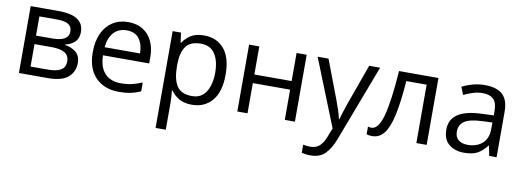

<svg xmlns="http://www.w3.org/2000/svg" viewBox="-61 -909 4111 1513"><g transform="rotate(10 1994.5 -152.0)"><path d="M510.7 -400.9Q510.7 -350.6 481.4 -322.5Q452.1 -294.4 405.8 -284.7V-280.8Q456.1 -273.9 492.4 -244.9Q528.8 -215.8 528.8 -156.2Q528.8 -87.4 478.8 -43.7Q428.7 0 315.9 0H85.4V-535.2H314Q371.6 -535.2 415.8 -522.2Q460 -509.3 485.4 -480Q510.7 -450.7 510.7 -400.9ZM428.2 -391.6Q428.2 -429.7 400.4 -448.5Q372.6 -467.3 309.1 -467.3H167V-313.5H294.9Q428.2 -313.5 428.2 -391.6ZM444.3 -156.2Q444.3 -203.6 408.4 -224.6Q372.6 -245.6 304.2 -245.6H167V-65.9H306.2Q373.5 -65.9 408.9 -86.7Q444.3 -107.4 444.3 -156.2Z M865.7 -544.9Q934.1 -544.9 982.9 -514.6Q1031.7 -484.4 1057.6 -429.9Q1083.5 -375.5 1083.5 -302.7V-252.4H713.9Q715.3 -158.2 760.7 -108.9Q806.2 -59.6 888.7 -59.6Q939.5 -59.6 978.5 -68.8Q1017.6 -78.1 1059.6 -96.2V-24.9Q1019 -6.8 979.2 1.5Q939.5 9.8 885.3 9.8Q769.5 9.8 699.7 -60.8Q629.9 -131.3 629.9 -263.7Q629.9 -350.1 658.9 -413.3Q688 -476.6 741 -510.7Q793.9 -544.9 865.7 -544.9ZM864.7 -478.5Q799.8 -478.5 761.2 -436Q722.7 -393.6 715.3 -317.4H998.5Q998 -389.2 965.6 -433.8Q933.1 -478.5 864.7 -478.5Z M1472.7 -544.9Q1572.8 -544.9 1632.3 -476.1Q1691.9 -407.2 1691.9 -269Q1691.9 -132.3 1631.6 -61.3Q1571.3 9.8 1470.7 9.8Q1406.7 9.8 1366 -14.6Q1325.2 -39.1 1302.7 -73.2H1296.9Q1298.3 -54.2 1300.5 -27.3Q1302.7 -0.5 1302.7 19.5V239.3H1221.2V-535.2H1288.1L1298.8 -456.1H1302.7Q1325.7 -492.7 1365.7 -518.8Q1405.8 -544.9 1472.7 -544.9ZM1458.5 -476.6Q1375 -476.6 1339.4 -428.2Q1303.7 -379.9 1302.7 -283.7V-268.1Q1302.7 -166.5 1337.4 -112.1Q1372.1 -57.6 1459.5 -57.6Q1534.2 -57.6 1571.3 -116.7Q1608.4 -175.8 1608.4 -270Q1608.4 -364.7 1571.5 -420.7Q1534.7 -476.6 1458.5 -476.6Z M1914.6 -535.2V-310.5H2212.9V-535.2H2293.9V0H2212.9V-241.7H1914.6V0H1833V-535.2Z M2381.3 -535.2H2468.3L2586.4 -224.6Q2601.6 -183.1 2613.5 -147.2Q2625.5 -111.3 2631.8 -79.6H2635.3Q2642.1 -104 2654.8 -143.8Q2667.5 -183.6 2682.1 -225.1L2793.9 -535.2H2881.3L2648.4 78.6Q2620.6 152.8 2577.9 196.8Q2535.2 240.7 2460.4 240.7Q2437.5 240.7 2419.9 238Q2402.3 235.4 2389.6 231.9V167Q2400.4 169.4 2415.8 171.4Q2431.2 173.3 2447.8 173.3Q2492.7 173.3 2520.8 147.7Q2548.8 122.1 2566.4 76.2L2595.7 1Z M3348.1 0H3265.6V-467.3H3103Q3090.3 -298.8 3067.6 -194.3Q3044.9 -89.8 3007.6 -41.7Q2970.2 6.3 2912.6 6.3Q2883.3 6.3 2867.7 0V-61.5Q2878.9 -57.6 2896 -57.6Q2951.2 -57.6 2983.4 -173.6Q3015.6 -289.6 3032.7 -535.2H3348.1Z M3719.2 -543.9Q3814.9 -543.9 3861.3 -501Q3907.7 -458 3907.7 -363.8V0H3848.6L3833 -79.1H3829.1Q3795.4 -34.7 3756.1 -12.5Q3716.8 9.8 3647.5 9.8Q3574.2 9.8 3526.9 -28.8Q3479.5 -67.4 3479.5 -147Q3479.5 -227.1 3543 -270Q3606.4 -313 3736.3 -316.9L3828.6 -320.8V-353.5Q3828.6 -422.9 3798.8 -450.7Q3769 -478.5 3714.8 -478.5Q3672.9 -478.5 3634.8 -466.3Q3596.7 -454.1 3562.5 -437.5L3537.6 -499Q3573.7 -517.6 3620.6 -530.8Q3667.5 -543.9 3719.2 -543.9ZM3827.6 -263.7 3746.1 -260.3Q3646 -256.3 3605 -227.5Q3564 -198.7 3564 -146Q3564 -100.1 3591.8 -78.1Q3619.6 -56.2 3665.5 -56.2Q3736.8 -56.2 3782.2 -95.7Q3827.6 -135.3 3827.6 -214.4Z"/></g></svg>

Font: Open Sans
Style: Regular
Weight: 400
Designer: Monotype Design Team
Foundry: Monotype Imaging Inc.
Version: Version 3.000; ttfautohint (v1.8.4)